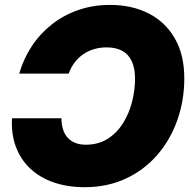

<svg xmlns="http://www.w3.org/2000/svg" viewBox="-20 -759 779 790"><path d="M432.1 -738.8Q522.5 -738.8 591.3 -703.9Q660.2 -668.9 699.2 -601.3Q738.3 -533.7 738.3 -436.5Q738.3 -345.7 709.7 -264.9Q681.2 -184.1 627.4 -121.8Q573.7 -59.6 497.8 -24.2Q421.9 11.2 328.1 11.2Q258.8 11.2 202.1 -8.1Q145.5 -27.3 105.7 -64.2Q65.9 -101.1 45.9 -153.6Q25.9 -206.1 29.3 -272.5H232.9Q232.9 -247.1 239.3 -226.8Q245.6 -206.5 258.3 -192.6Q271 -178.7 289.6 -171.1Q308.1 -163.6 333 -163.6Q385.3 -163.6 423.6 -188.2Q461.9 -212.9 486.8 -253.2Q511.7 -293.5 523.7 -341.3Q535.6 -389.2 535.6 -435.1Q535.6 -477.5 522.7 -506.1Q509.8 -534.7 483.9 -549.3Q458 -564 418.9 -564Q391.1 -564 366.5 -556.6Q341.8 -549.3 321.5 -535.2Q301.3 -521 286.4 -501Q271.5 -481 262.7 -456.1H59.1Q76.2 -516.1 110.1 -567.9Q144 -619.6 192.4 -658Q240.7 -696.3 301.5 -717.5Q362.3 -738.8 432.1 -738.8Z"/></svg>

Font: Inter 28pt Black
Style: Italic
Weight: 900
Italic angle: -9.3988°
Designer: Rasmus Andersson
Foundry: rsms
Version: Version 4.001;git-66647c0bb